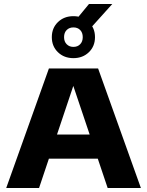

<svg xmlns="http://www.w3.org/2000/svg" viewBox="-20 -936 732 956"><path d="M11 0 223.5 -595H468.5L681.5 0H516L337 -532H353L174.5 0ZM181.5 -146 219 -266H472.5L509.5 -146ZM345.5 -646.5Q299 -646.5 268.5 -676Q238 -705.5 238 -751Q238 -796.5 268.5 -826Q299 -855.5 345.5 -855.5Q392 -855.5 422.5 -826Q453 -796.5 453 -751Q453 -705.5 422.5 -676Q392 -646.5 345.5 -646.5ZM345.5 -702.5Q366.5 -702.5 379.2 -715.8Q392 -729 392 -751Q392 -773.5 379.2 -786.5Q366.5 -799.5 345.5 -799.5Q325 -799.5 312 -786.5Q299 -773.5 299 -751Q299 -729 312 -715.8Q325 -702.5 345.5 -702.5ZM422.5 -786.5 352.5 -830.5 423 -916H539Z"/></svg>

Font: Encode Sans SC SemiExpanded
Style: Bold
Weight: 700
Width: 6
Designer: Multiple Designers
Foundry: Impallari Type
Version: Version 3.002